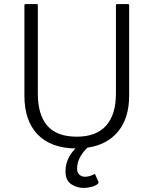

<svg xmlns="http://www.w3.org/2000/svg" viewBox="-20 -795 755 944"><path d="M391 129Q358 129 330 110.5Q302 92 302 47Q302 -15 351 -65Q229 -67 164.5 -134.5Q100 -202 100 -325V-769Q100 -775 106 -775H160Q166 -775 166 -769V-335Q166 -231 212.5 -177Q259 -123 358 -123Q453 -123 501.5 -177Q550 -231 550 -335V-769Q550 -775 556 -775H609Q615 -775 615 -769V-325Q615 -215 561 -149Q507 -83 410 -69Q359 -20 359 34Q359 54 370.5 64Q382 74 398 74Q419 74 440 63Q445 60 446.5 61Q448 62 449 64Q449 65 449 65L464 99Q466 104 461 109Q451 118 431 123.5Q411 129 391 129Z"/></svg>

Font: Gowun Dodum
Style: Regular
Weight: 400
Designer: Yanghee Ryu
Foundry: Yanghee Ryu
Version: Version 2.000